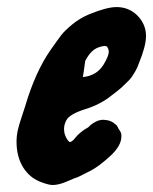

<svg xmlns="http://www.w3.org/2000/svg" viewBox="-20 -529 437 549"><path d="M216.8 -308.6Q256.8 -312.5 276.4 -344.7Q291 -369.1 291 -380.9Q291 -388.7 286.1 -395.5Q281.2 -400.4 261.7 -393.6Q239.3 -385.7 223.6 -354.5Q222.7 -348.6 220.7 -333.5Q218.8 -318.4 216.8 -308.6ZM179.7 -123Q183.6 -123 188 -127Q192.4 -130.9 196.3 -136.2Q200.2 -141.6 210 -149.9Q219.7 -158.2 232.4 -165L238.3 -170.9Q245.1 -176.8 254.9 -181.6Q264.6 -186.5 276.4 -186.5Q277.3 -186.5 280.3 -186Q283.2 -185.5 285.2 -185.5Q296.9 -183.6 305.7 -177.2Q314.5 -170.9 316.4 -166L319.3 -160.2Q326.2 -151.4 327.1 -144.5V-138.7Q327.1 -112.3 295.4 -83Q263.7 -53.7 239.3 -41Q214.8 -28.3 200.2 -21.5H199.2Q195.3 -20.5 171.9 -10.3Q148.4 0 130.9 0Q120.1 0 101.6 -6.8Q66.4 -18.6 46.9 -49.3Q27.3 -80.1 27.3 -124Q27.3 -140.6 30.8 -156.2Q34.2 -171.9 42 -194.8Q49.8 -217.8 51.8 -224.6Q81.1 -324.2 125 -386.7Q145.5 -416 155.3 -428.7Q165 -441.4 187 -459.5Q209 -477.5 235.4 -488.3Q285.2 -508.8 313.5 -508.8Q347.7 -508.8 372.1 -485.4Q397.5 -460 397.5 -425.8Q397.5 -397.5 377 -347.7Q373 -335.9 367.2 -325.7Q361.3 -315.4 356.9 -309.1Q352.5 -302.7 342.8 -293.5Q333 -284.2 329.6 -280.8Q326.2 -277.3 314 -267.6Q301.8 -257.8 298.8 -255.9Q267.6 -230.5 223.6 -216.8Q179.7 -203.1 169.9 -185.5Q163.1 -172.9 163.1 -160.2Q163.1 -150.4 166.5 -141.6Q169.9 -132.8 173.8 -127.9Q177.7 -123 179.7 -123Z"/></svg>

Font: Essays1743
Style: BoldItalic
Weight: 700
Italic angle: -10°
Designer: Based on the typeface in a 1743 English translation of the essays of Montaigne.  PostScript/TrueType font designed by Jo
Version: Version 002.100